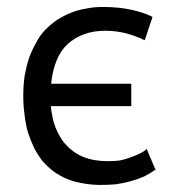

<svg xmlns="http://www.w3.org/2000/svg" viewBox="-20 -520 501 552"><path d="M402.3 -91.8Q393.6 -84 380.9 -78.1Q369.1 -72.3 354.5 -67.4Q339.8 -61.5 324.2 -58.6Q307.6 -56.6 291 -56.6Q270.5 -56.6 252.9 -59.6Q235.4 -62.5 220.7 -68.4Q206.1 -74.2 193.4 -83Q180.7 -91.8 170.9 -102.5Q161.1 -112.3 153.3 -126Q145.5 -138.7 139.6 -153.3Q133.8 -168 130.9 -183.6Q127.9 -199.2 126 -214.8Q203.1 -214.8 357.4 -214.8Q357.4 -231.4 357.4 -279.3Q299.8 -279.3 127 -279.3Q130.9 -317.4 142.6 -345.7Q154.3 -375 174.8 -393.6Q195.3 -412.1 222.7 -421.9Q249 -431.6 283.2 -431.6Q298.8 -431.6 313.5 -429.7Q329.1 -427.7 343.8 -423.8Q358.4 -419.9 371.1 -415Q384.8 -410.2 395.5 -404.3Q395.5 -404.3 396.5 -405.3Q396.5 -405.3 396.5 -406.2Q396.5 -406.2 397.5 -407.2Q397.5 -407.2 397.5 -408.2Q397.5 -408.2 397.5 -409.2Q397.5 -410.2 398.4 -411.1Q398.4 -411.1 398.4 -412.1Q398.4 -412.1 399.4 -413.1Q399.4 -413.1 399.4 -414.1Q399.4 -414.1 399.4 -415Q399.4 -415 400.4 -416Q400.4 -416 400.4 -417Q400.4 -417 400.4 -417Q400.4 -417 400.4 -418Q400.4 -418 401.4 -418.9Q401.4 -418.9 401.4 -420.9Q401.4 -420.9 402.3 -421.9Q402.3 -421.9 402.3 -422.9Q402.3 -422.9 402.3 -422.9Q402.3 -422.9 402.3 -423.8Q402.3 -423.8 403.3 -425.8Q403.3 -425.8 403.3 -426.8Q403.3 -426.8 404.3 -427.7Q404.3 -427.7 404.3 -427.7Q404.3 -428.7 404.3 -429.7Q404.3 -429.7 405.3 -430.7Q405.3 -430.7 405.3 -430.7Q405.3 -431.6 405.3 -432.6Q405.3 -432.6 406.2 -433.6Q406.2 -433.6 406.2 -433.6Q406.2 -434.6 406.2 -435.5Q406.2 -435.5 406.2 -435.5Q406.2 -436.5 407.2 -437.5Q407.2 -437.5 407.2 -438.5Q407.2 -438.5 408.2 -439.5Q408.2 -439.5 408.2 -440.4Q408.2 -440.4 408.2 -441.4Q408.2 -441.4 408.2 -441.4Q408.2 -441.4 409.2 -443.4Q409.2 -443.4 409.2 -444.3Q409.2 -444.3 410.2 -445.3Q410.2 -445.3 410.2 -446.3Q410.2 -446.3 410.2 -447.3Q410.2 -447.3 411.1 -448.2Q411.1 -448.2 411.1 -449.2Q411.1 -449.2 411.1 -450.2Q411.1 -450.2 412.1 -451.2Q412.1 -451.2 412.1 -452.1Q412.1 -452.1 412.1 -453.1Q412.1 -453.1 412.1 -453.1Q412.1 -453.1 413.1 -455.1Q413.1 -455.1 413.1 -456.1Q413.1 -456.1 414.1 -457Q414.1 -457 414.1 -458Q414.1 -458 414.1 -459Q414.1 -459 415 -460Q415 -460 415 -460.9Q415 -460.9 415 -460.9Q415 -460.9 416 -462.9Q416 -462.9 416 -463.9Q416 -463.9 416 -463.9Q416 -464.8 417 -465.8Q417 -465.8 417 -466.8Q417 -466.8 417 -467.8Q417 -467.8 418 -468.8Q418 -468.8 418 -469.7Q418 -469.7 418 -470.7Q418 -470.7 418 -471.7Q404.3 -478.5 389.6 -483.4Q374 -488.3 356.4 -492.2Q338.9 -496.1 318.4 -498Q297.9 -500 274.4 -500Q249 -500 226.6 -495.1Q203.1 -491.2 181.6 -482.4Q161.1 -473.6 142.6 -461.9Q125 -449.2 109.4 -433.6Q94.7 -418 84 -397.5Q72.3 -377 63.5 -353.5Q55.7 -329.1 50.8 -301.8Q46.9 -274.4 46.9 -244.1Q46.9 -214.8 50.8 -188.5Q53.7 -162.1 60.5 -138.7Q68.4 -115.2 78.1 -94.7Q88.9 -74.2 101.6 -57.6Q116.2 -41 133.8 -27.3Q151.4 -14.6 171.9 -5.9Q192.4 2.9 216.8 6.8Q242.2 11.7 269.5 11.7Q291 11.7 313.5 9.8Q335 6.8 355.5 1Q377 -4.9 394.5 -12.7Q412.1 -21.5 426.8 -32.2Q426.8 -32.2 426.8 -33.2Q426.8 -33.2 426.8 -34.2Q426.8 -34.2 425.8 -35.2Q425.8 -35.2 425.8 -36.1Q425.8 -36.1 424.8 -36.1Q424.8 -36.1 424.8 -37.1Q424.8 -37.1 424.8 -38.1Q424.8 -38.1 423.8 -39.1Q423.8 -39.1 423.8 -40Q423.8 -40 422.9 -41Q422.9 -41 422.9 -42Q422.9 -43 421.9 -43.9Q421.9 -43.9 421.9 -44.9Q421.9 -44.9 420.9 -45.9Q420.9 -45.9 420.9 -46.9Q420.9 -46.9 420.9 -46.9Q420.9 -46.9 419.9 -47.9Q419.9 -47.9 419.9 -48.8Q419.9 -48.8 419.9 -49.8Q419.9 -49.8 418.9 -50.8Q418.9 -50.8 418.9 -51.8Q418.9 -51.8 418.9 -51.8Q418.9 -51.8 418 -52.7Q418 -52.7 418 -53.7Q418 -53.7 418 -54.7Q418 -54.7 417 -54.7Q417 -54.7 417 -56.6Q417 -56.6 416 -57.6Q416 -57.6 416 -57.6Q416 -58.6 415 -59.6Q415 -59.6 415 -60.5Q415 -60.5 415 -61.5Q415 -61.5 414.1 -62.5Q414.1 -62.5 414.1 -63.5Q414.1 -63.5 413.1 -64.5Q413.1 -64.5 413.1 -64.5Q413.1 -64.5 413.1 -65.4Q413.1 -65.4 413.1 -66.4Q413.1 -66.4 412.1 -67.4Q412.1 -67.4 412.1 -67.4Q412.1 -67.4 411.1 -69.3Q411.1 -69.3 411.1 -70.3Q411.1 -70.3 410.2 -70.3Q410.2 -71.3 409.2 -73.2Q409.2 -73.2 409.2 -74.2Q409.2 -74.2 409.2 -75.2Q409.2 -75.2 408.2 -76.2Q408.2 -76.2 408.2 -77.1Q408.2 -77.1 407.2 -78.1Q407.2 -78.1 407.2 -79.1Q407.2 -79.1 406.2 -80.1Q406.2 -80.1 406.2 -81.1Q406.2 -81.1 406.2 -82Q406.2 -82 405.3 -83Q405.3 -83 405.3 -84Q405.3 -84 404.3 -85Q404.3 -85 404.3 -86.9Q404.3 -86.9 403.3 -87.9Q403.3 -87.9 403.3 -88.9Q403.3 -88.9 402.3 -89.8Q402.3 -90.8 402.3 -91.8Z"/></svg>

Font: Aptus Gothic JP
Style: Medium
Weight: 400
Designer: Fuminori Ogawa / Motoya
Version: Version 1